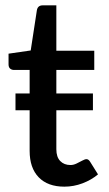

<svg xmlns="http://www.w3.org/2000/svg" viewBox="-20 -691 409 719"><path d="M221 8Q159 8 125 -27Q91 -62 91 -126V-429H33Q24 -429 18 -434Q12 -439 12 -450V-490L95 -502L118 -652Q121 -671 140 -671H191V-501H333V-429H191V-132Q191 -103 205.5 -88Q220 -73 244 -73Q255 -73 266.5 -78.5Q278 -84 288 -89.5Q298 -95 304 -95Q311 -95 317 -86L347 -38Q322 -17 289 -4.5Q256 8 221 8ZM38 -278V-341H328V-278Z"/></svg>

Font: Aleo Medium
Style: Regular
Weight: 500
Designer: Alessio Laiso
Foundry: Alessio Laiso
Version: Version 2.001;gftools[0.9.29]